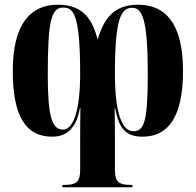

<svg xmlns="http://www.w3.org/2000/svg" viewBox="-20 -568 827 812"><path d="M244 224H540V214H532C482 214 466 200 466 151V48C466 14 466 -36 465 -111H467C483 -22 514 10 583 10C691 10 754 -73 754 -268C754 -472 677 -548 565 -548C463 -548 421 -493 393 -401C371 -483 335 -548 224 -548C112 -548 34 -471 34 -268C34 -75 90 10 200 10C260 10 302 -22 318 -111H320C319 -36 319 14 319 48V151C319 200 304 214 253 214H244ZM246 -20C199 -20 182 -77 182 -255C182 -485 198 -536 248 -536C292 -536 319 -503 319 -256C319 -96 289 -20 246 -20ZM544 -13C500 -13 466 -78 466 -256C466 -490 492 -535 539 -535C582 -535 605 -486 605 -255C605 -54 590 -13 544 -13Z"/></svg>

Font: Noto Serif Display Condensed Extra
Style: Regular
Weight: 800
Width: 3
Designer: Monotype Design Team
Foundry: Monotype Imaging Inc.
Version: Version 1.900